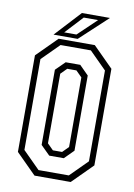

<svg xmlns="http://www.w3.org/2000/svg" viewBox="-93 -907 677 967"><g transform="rotate(10 245.5 -424.0)"><path d="M153 0 50 -103V-597L153 -700H338L441 -597V-103L338 0ZM168 -31H323L410.5 -118.5V-583L323 -670.5H168L80.5 -583V-118.5ZM208.5 -112 161.5 -158.5V-543L208.5 -589.5H283L329.5 -543V-158.5L283 -112ZM222 -141.5H269L299.5 -172V-528L269 -558.5H222L191.5 -528V-172ZM124 -716 246 -848H389.5L247.5 -716ZM175 -736.5H237.5L332.5 -827H259Z"/></g></svg>

Font: Tourney Condensed Light
Style: Regular
Weight: 300
Width: 3
Designer: Tyler Finck
Foundry: Etcetera Type Co
Version: Version 1.010; ttfautohint (v1.8.3)